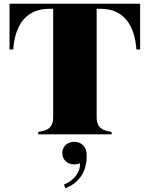

<svg xmlns="http://www.w3.org/2000/svg" viewBox="-20 -720 802 1029"><path d="M731 -700H31V-455H51C58 -550 94 -673 246 -673H265V-93C265 -26 224 -20 185 -13V0H578V-13C540 -20 498 -26 498 -93V-673H518C668 -673 704 -549 711 -455H731ZM323 269 330 289C428 251 448 168 444 102C441 63 413 40 378 40C341 40 314 64 314 100C314 137 342 161 378 161C389 161 399 159 408 155C413 201 376 248 323 269Z"/></svg>

Font: Sprat Black
Style: Regular
Weight: 900
Designer: Ethan Nakache
Foundry: Collletttivo
Version: Version 2.000;Glyphs 3.2 (3217)